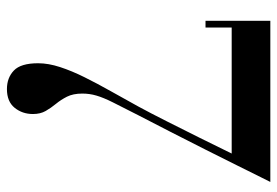

<svg xmlns="http://www.w3.org/2000/svg" viewBox="-143 -647 800 554"><g transform="rotate(90 257.0 -370.0)"><path d="M237 10Q204.5 10 183.5 -10Q162.5 -30 162.5 -80Q162.5 -109.5 173.5 -143.2Q184.5 -177 202.8 -213.8Q221 -250.5 243 -289.5Q265 -328.5 287.5 -369.5Q306.5 -404.5 329.8 -450.8Q353 -497 377.5 -546Q402 -595 423 -638.5H59.5V-563H40V-750H505Q505 -750 492 -724Q479 -698 458 -655.5Q437 -613 411.5 -562.5Q386 -512 360.2 -461.5Q334.5 -411 313 -370Q289.5 -324 275.5 -296Q261.5 -268 255.8 -248.2Q250 -228.5 250 -207.5Q250 -181 259 -163.2Q268 -145.5 279.8 -131.2Q291.5 -117 300.2 -101.8Q309 -86.5 309 -65Q309 -34.5 291 -12.2Q273 10 237 10Z"/></g></svg>

Font: Bodoni Moda 11pt Medium
Style: Regular
Weight: 500
Designer: Owen Earl
Foundry: indestructible type
Version: Version 2.004